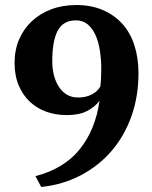

<svg xmlns="http://www.w3.org/2000/svg" viewBox="-20 -732 605 764"><path d="M38 -482Q38 -533 56 -575Q74 -617 106.5 -647.5Q139 -678 184 -695Q229 -712 284 -712Q342 -712 388 -692.5Q434 -673 466 -638Q498 -603 514.5 -552.5Q531 -502 531 -441Q531 -348 503 -269.5Q475 -191 424 -131.5Q373 -72 301.5 -34.5Q230 3 144 12L121 -31Q236 -61 298 -139Q360 -217 376 -331Q357 -306 326 -290Q295 -274 246 -274Q203 -274 165.5 -287Q128 -300 99.5 -326.5Q71 -353 54.5 -392Q38 -431 38 -482ZM188 -488Q188 -459 194.5 -433Q201 -407 214 -387Q227 -367 246 -355.5Q265 -344 291 -344Q321 -344 344 -355.5Q367 -367 379 -387Q381 -400 382 -419Q383 -438 383 -456Q383 -495 377.5 -530.5Q372 -566 360 -592.5Q348 -619 329 -635Q310 -651 282 -651Q232 -651 210 -610.5Q188 -570 188 -488Z"/></svg>

Font: PT Serif
Style: Bold
Weight: 700
Designer: A.Korolkova, O.Umpeleva, V.Yefimov
Foundry: ParaType Ltd
Version: Version 1.000W OFL; ttfautohint (v1.6)